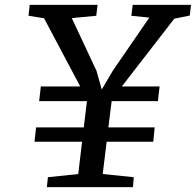

<svg xmlns="http://www.w3.org/2000/svg" viewBox="-20 -765 801 785"><path d="M147 -411.5H308L160 -690.5L96.5 -700.5L101.5 -745H379L373.5 -700.5L273.5 -691L374.5 -475.5L396 -399L442 -477L590.5 -693L517 -700.5L522.5 -745H761L756 -701.5L692.5 -688.5L478 -411.5H632.5L625.5 -351.5H436.5L423 -244H612.5L606.5 -185.5H416L400 -53.5L527 -40.5L523.5 0H171.5L176 -40.5L300 -53.5L315.5 -185.5H121L127.5 -244H322.5L335.5 -351.5H140Z"/></svg>

Font: Merriweather 24pt Medium
Style: Italic
Weight: 500
Italic angle: -7.8°
Version: Version 2.101